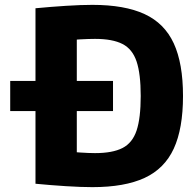

<svg xmlns="http://www.w3.org/2000/svg" viewBox="-20 -760 807 790"><path d="M22 -303V-427H445V-303ZM360 10Q314 10 251 6Q188 2 126 -4V-726Q188 -732 251 -736Q314 -740 360 -740Q493 -740 575 -702Q657 -664 695 -581.5Q733 -499 733 -365Q733 -231 695 -148.5Q657 -66 575 -28Q493 10 360 10ZM371 -130Q443 -130 484 -151Q525 -172 542 -223Q559 -274 559 -365Q559 -456 542 -507Q525 -558 484 -579Q443 -600 371 -600Q346 -600 309.5 -598Q273 -596 219 -591L296 -669V-61L219 -139Q273 -135 309.5 -132.5Q346 -130 371 -130Z"/></svg>

Font: M PLUS 2 Thin ExtraBold
Style: Regular
Weight: 800
Version: Version 1.001